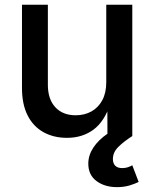

<svg xmlns="http://www.w3.org/2000/svg" viewBox="-20 -562 637 793"><path d="M256.8 7.3Q201.7 7.3 159.4 -16.1Q117.2 -39.6 94 -85.4Q70.8 -131.3 70.8 -198.7V-542.5H177.7V-211.9Q177.7 -152.3 208.5 -119.1Q239.3 -85.9 292.5 -85.9Q329.1 -85.9 357.7 -101.8Q386.2 -117.7 402.6 -148.2Q418.9 -178.7 418.9 -222.2V-542.5H526.4V0H423.8L423.3 -132.8H435.5Q411.1 -59.6 365.5 -26.1Q319.8 7.3 256.8 7.3ZM462.9 210.9Q412.6 210.9 378.7 185.8Q344.7 160.6 344.7 113.8Q344.7 79.1 365.7 47.4Q386.7 15.6 425.3 -10.7L526.4 0Q491.2 22.5 468.8 44.7Q446.3 66.9 446.3 94.7Q446.3 112.3 455.8 122.3Q465.3 132.3 485.4 132.3Q497.1 132.3 507.6 128.9Q518.1 125.5 526.4 120.6L552.7 189.5Q537.1 197.3 514.4 204.1Q491.7 210.9 462.9 210.9Z"/></svg>

Font: Inter 16pt Medium
Style: Regular
Weight: 500
Version: Version 4.001;git-66647c0bb